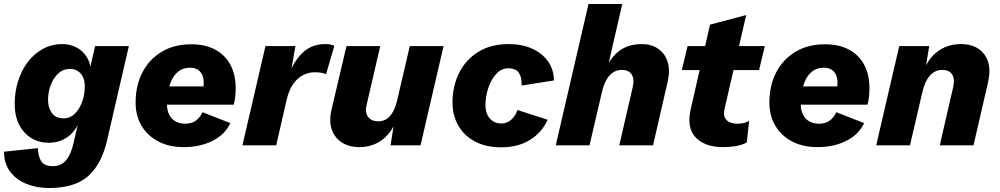

<svg xmlns="http://www.w3.org/2000/svg" viewBox="-41 -732 5036 967"><path d="M205 215Q146 215 94.5 195Q43 175 11.5 134.5Q-20 94 -21 32L150 14Q151 56 167 80.5Q183 105 226 105Q250 105 269.5 94Q289 83 304 57.5Q319 32 329 -10L366 -170H374Q358 -94 313.5 -53.5Q269 -13 204 -13Q156 -13 117 -36.5Q78 -60 55.5 -104Q33 -148 33 -209Q33 -269 50 -323Q67 -377 98.5 -419Q130 -461 174.5 -485.5Q219 -510 274 -510Q311 -510 344.5 -493Q378 -476 398.5 -440.5Q419 -405 418 -350L398 -325L438 -500H608L498 -24Q470 96 402.5 155.5Q335 215 205 215ZM280 -136Q312 -136 336 -159.5Q360 -183 373 -220Q386 -257 386 -297Q386 -324 377 -343.5Q368 -363 351 -374Q334 -385 311 -385Q277 -385 252 -361.5Q227 -338 214 -302Q201 -266 201 -229Q201 -189 220.5 -162.5Q240 -136 280 -136Z M884 9Q812 9 757.5 -19Q703 -47 672.5 -97.5Q642 -148 642 -216Q642 -301 676 -367Q710 -433 773 -471Q836 -509 922 -509Q993 -509 1043 -482Q1093 -455 1119.5 -405.5Q1146 -356 1146 -288Q1146 -264 1143.5 -243Q1141 -222 1136 -205H752L753 -297H1025L979 -271Q982 -283 983.5 -293.5Q985 -304 985 -315Q985 -340 976.5 -357Q968 -374 952.5 -382.5Q937 -391 917 -391Q883 -391 860 -374Q837 -357 824 -329.5Q811 -302 805.5 -269.5Q800 -237 800 -207Q800 -176 811.5 -154Q823 -132 843.5 -120.5Q864 -109 891 -109Q926 -109 947 -125.5Q968 -142 979 -167L1119 -112Q1093 -55 1030 -23Q967 9 884 9Z M1180 0 1296 -500H1447L1415 -318L1408 -335Q1431 -414 1478.5 -462Q1526 -510 1596 -510Q1613 -510 1624 -507.5Q1635 -505 1643 -501L1601 -358Q1591 -363 1578 -365.5Q1565 -368 1544 -368Q1515 -368 1487 -354.5Q1459 -341 1437 -311Q1415 -281 1403 -231L1350 0Z M1769 9Q1718 9 1681.5 -14Q1645 -37 1630 -79.5Q1615 -122 1629 -181L1704 -500H1874L1806 -206Q1796 -165 1813 -143Q1830 -121 1863 -121Q1891 -121 1909.5 -135Q1928 -149 1940.5 -173.5Q1953 -198 1960 -230L2023 -500H2193L2077 0H1926L1951 -159L1960 -144Q1938 -70 1887.5 -30.5Q1837 9 1769 9Z M2484 10Q2407 10 2352 -19Q2297 -48 2267.5 -99Q2238 -150 2238 -216Q2238 -297 2271 -364Q2304 -431 2367.5 -470.5Q2431 -510 2521 -510Q2588 -510 2639 -487Q2690 -464 2719 -423Q2748 -382 2749 -327L2586 -301Q2588 -340 2573 -364Q2558 -388 2519 -388Q2484 -388 2458 -359.5Q2432 -331 2418 -288Q2404 -245 2404 -202Q2404 -174 2414 -153.5Q2424 -133 2442 -121.5Q2460 -110 2485 -110Q2511 -110 2533 -128.5Q2555 -147 2565 -178L2717 -129Q2689 -65 2628.5 -27.5Q2568 10 2484 10Z M2758 0 2923 -712H3093L3018 -386L3001 -362Q3020 -424 3067.5 -467Q3115 -510 3191 -510Q3239 -510 3273 -487Q3307 -464 3321 -422Q3335 -380 3322 -322L3248 0H3078L3146 -295Q3155 -335 3140 -357.5Q3125 -380 3091 -380Q3065 -380 3045.5 -366.5Q3026 -353 3012.5 -328.5Q2999 -304 2991 -270L2928 0Z M3601 9Q3510 9 3463 -39.5Q3416 -88 3438 -183L3535 -608L3717 -656L3609 -187Q3599 -148 3617 -128.5Q3635 -109 3672 -109Q3694 -109 3707.5 -113Q3721 -117 3732 -123L3720 -14Q3694 -1 3663.5 4Q3633 9 3601 9ZM3393 -379 3422 -500H3811L3782 -379Z M4076 9Q4004 9 3949.5 -19Q3895 -47 3864.5 -97.5Q3834 -148 3834 -216Q3834 -301 3868 -367Q3902 -433 3965 -471Q4028 -509 4114 -509Q4185 -509 4235 -482Q4285 -455 4311.5 -405.5Q4338 -356 4338 -288Q4338 -264 4335.5 -243Q4333 -222 4328 -205H3944L3945 -297H4217L4171 -271Q4174 -283 4175.5 -293.5Q4177 -304 4177 -315Q4177 -340 4168.5 -357Q4160 -374 4144.5 -382.5Q4129 -391 4109 -391Q4075 -391 4052 -374Q4029 -357 4016 -329.5Q4003 -302 3997.5 -269.5Q3992 -237 3992 -207Q3992 -176 4003.5 -154Q4015 -132 4035.5 -120.5Q4056 -109 4083 -109Q4118 -109 4139 -125.5Q4160 -142 4171 -167L4311 -112Q4285 -55 4222 -23Q4159 9 4076 9Z M4372 0 4488 -500H4639L4613 -341L4605 -355Q4626 -430 4677.5 -470Q4729 -510 4799 -510Q4851 -510 4886.5 -486.5Q4922 -463 4935.5 -420Q4949 -377 4935 -316L4862 0H4692L4760 -295Q4769 -335 4754 -357.5Q4739 -380 4705 -380Q4679 -380 4659.5 -366.5Q4640 -353 4626.5 -328.5Q4613 -304 4605 -270L4542 0Z"/></svg>

Font: Kantumruy Pro
Style: Bold Italic
Weight: 700
Italic angle: -13°
Version: Version 1.002